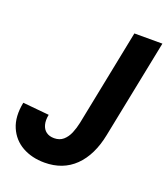

<svg xmlns="http://www.w3.org/2000/svg" viewBox="-135 -815 802 918"><g transform="rotate(20 266.0 -356.0)"><path d="M196.8 7.8Q132.8 7.8 84 -19.5Q35.2 -46.9 12.7 -99.4Q-9.8 -151.9 4.9 -226.6L138.7 -213.9Q132.8 -184.6 138.7 -162.8Q144.5 -141.1 160.4 -129.4Q176.3 -117.7 200.7 -117.7Q228.5 -117.7 246.8 -133.5Q265.1 -149.4 275.9 -175Q286.6 -200.7 292.5 -229L390.6 -719.7H533.2L432.6 -218.3Q411.1 -109.9 350.8 -51Q290.5 7.8 196.8 7.8Z"/></g></svg>

Font: Reddit Sans
Style: Bold Italic
Weight: 700
Italic angle: -11.25°
Designer: Stephen Hutchings
Version: Version 1.013